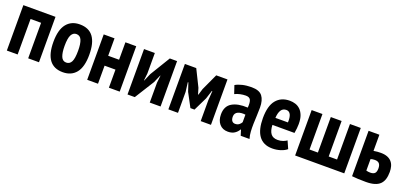

<svg xmlns="http://www.w3.org/2000/svg" viewBox="11 -1244 4190 1987"><g transform="rotate(20 2106.5 -250.5)"><path d="M278 -391H162V0H43V-500H397V0H278Z M465 -250Q465 -383 517 -448Q569 -513 662 -513Q762 -513 811 -447Q860 -381 860 -250Q860 -116 808 -51.5Q756 13 662 13Q465 13 465 -250ZM588 -250Q588 -175 605 -134Q622 -93 662 -93Q700 -93 718.5 -128.5Q737 -164 737 -250Q737 -327 720 -367Q703 -407 662 -407Q627 -407 607.5 -371.5Q588 -336 588 -250Z M1167 -199H1047V0H928V-500H1047V-308H1167V-500H1286V0H1167Z M1617 -218 1626 -299H1623L1586 -214L1452 0H1372V-500H1491V-273L1482 -195H1485L1521 -278L1656 -500H1736V0H1617Z M2178 -230 2185 -333H2180L2150 -240L2077 -90H2032L1952 -240L1921 -333H1915L1928 -230V0H1822V-500H1947L2038 -316L2058 -249H2062L2083 -318L2167 -500H2291V0H2178Z M2378 -470Q2408 -488 2453 -499Q2498 -510 2555 -510Q2640 -510 2673.5 -466Q2707 -422 2707 -341Q2707 -294 2704.5 -248.5Q2702 -203 2701 -159.5Q2700 -116 2702.5 -75.5Q2705 -35 2716 1H2619L2600 -60H2596Q2580 -31 2551 -12Q2522 7 2478 7Q2419 7 2385 -32.5Q2351 -72 2351 -138Q2351 -228 2415 -266Q2479 -304 2588 -298Q2593 -356 2580.5 -382Q2568 -408 2527 -408Q2497 -408 2465 -401Q2433 -394 2408 -381ZM2521 -95Q2548 -95 2565 -108.5Q2582 -122 2590 -138V-221Q2567 -224 2546 -222Q2525 -220 2509 -213Q2493 -206 2483.5 -192.5Q2474 -179 2474 -158Q2474 -127 2486.5 -111Q2499 -95 2521 -95Z M3128 -37Q3103 -15 3060 -1Q3017 13 2970 13Q2918 13 2880.5 -5Q2843 -23 2819 -57Q2795 -91 2783.5 -139.5Q2772 -188 2772 -250Q2772 -385 2825.5 -449.5Q2879 -514 2974 -514Q3006 -514 3036 -504.5Q3066 -495 3089.5 -472.5Q3113 -450 3127.5 -412.5Q3142 -375 3142 -318Q3142 -296 3139.5 -271Q3137 -246 3132 -217H2889Q2891 -155 2915 -122Q2939 -89 2992 -89Q3024 -89 3050.5 -99Q3077 -109 3091 -120ZM2972 -412Q2934 -412 2915 -381.5Q2896 -351 2893 -296H3031Q3034 -353 3019 -382.5Q3004 -412 2972 -412Z M3218 0V-500H3337V-109H3429V-500H3548V-109H3640V-500H3759V0Z M3964 -105Q3985 -99 4008 -99Q4043 -99 4058.5 -115Q4074 -131 4074 -169Q4074 -203 4059 -221Q4044 -239 4010 -239Q3984 -239 3964 -232ZM3964 -322Q3984 -326 4005 -327.5Q4026 -329 4043 -329Q4085 -329 4114.5 -317.5Q4144 -306 4162.5 -285Q4181 -264 4189 -235.5Q4197 -207 4197 -174Q4197 -129 4186.5 -95Q4176 -61 4153 -38.5Q4130 -16 4092 -4.5Q4054 7 3999 7Q3947 7 3910 5Q3873 3 3845 0V-500H3964Z"/></g></svg>

Font: PT Sans Narrow
Style: Bold
Weight: 700
Width: 3
Designer: A.Korolkova, O.Umpeleva, V.Yefimov
Foundry: ParaType Ltd
Version: Version 2.003W OFL